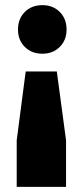

<svg xmlns="http://www.w3.org/2000/svg" viewBox="-20 -571 316 747"><path d="M145 -362Q103 -362 76.5 -388.5Q50 -415 50 -456Q50 -498 76.5 -524.5Q103 -551 145 -551Q186 -551 212.5 -524.5Q239 -498 239 -456Q239 -415 212.5 -388.5Q186 -362 145 -362ZM45 -25 80 -293H201L237 -25V156H45Z"/></svg>

Font: Montserrat Extra Bold
Style: Regular
Weight: 800
Designer: Julieta Ulanovsky
Foundry: Julieta Ulanovsky
Version: Version 3.001;PS 003.001;hotconv 1.0.70;makeotf.lib2.5.58329